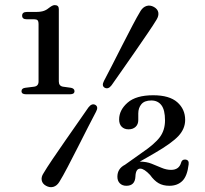

<svg xmlns="http://www.w3.org/2000/svg" viewBox="-20 -736 823 772"><path d="M87.5 -658.5Q69 -658.5 69 -673Q69 -688 88.5 -688H124Q145 -688 157 -692.5Q169 -697 180 -706.5Q192 -715.5 200 -715.5Q216.5 -715.5 216.5 -699.5V-408.5Q216.5 -390.5 233 -387.5L265.5 -383Q279.5 -380 279.5 -369.5Q279.5 -357 262 -357H84Q66.5 -357 66.5 -369.5Q66.5 -381 81.5 -383L117.5 -387.5Q135 -390 135 -408.5V-638.5Q135 -650.5 131 -654.5Q127 -658.5 117.5 -658.5ZM428.5 -393Q415.5 -376 401.5 -383Q387.5 -390.5 398 -410.5Q410.5 -434 429.8 -471.8Q449 -509.5 470.5 -551.8Q492 -594 511.8 -631.8Q531.5 -669.5 545.5 -692.5Q555 -707.5 569.2 -712Q583.5 -716.5 599 -708Q614 -699.5 616.5 -686Q619 -672.5 609.5 -657Q597.5 -637 573.8 -602.2Q550 -567.5 522.5 -527.5Q495 -487.5 469.5 -451.5Q444 -415.5 428.5 -393ZM335.5 -304Q349 -321.5 363 -314.5Q377 -306.5 366 -286.5Q353.5 -263 334.2 -225.2Q315 -187.5 293.5 -145Q272 -102.5 252.2 -64.8Q232.5 -27 218.5 -4.5Q209 11 194.8 15.2Q180.5 19.5 165 11Q150.5 3 147.8 -10.8Q145 -24.5 155 -39.5Q167 -60 190.5 -94.8Q214 -129.5 241.8 -169.5Q269.5 -209.5 294.8 -245.5Q320 -281.5 335.5 -304ZM452 -25.5Q452 -58 482.5 -73.5L550 -121.5Q602.5 -157 623 -185Q643.5 -213 643.5 -252Q643.5 -294 629 -313Q614.5 -332 588.5 -332Q561 -332 548.5 -317Q536 -302 536 -280V-253.5Q536 -236 525.2 -226Q514.5 -216 497 -216Q479.5 -216 469.2 -226.5Q459 -237 459 -255.5Q459 -293.5 493 -323.2Q527 -353 596 -353Q661 -353 692.8 -325Q724.5 -297 724.5 -254Q724.5 -218.5 697.8 -189.5Q671 -160.5 602 -120.5L542 -86H544.5Q568.5 -86 589.5 -77.8Q610.5 -69.5 629.8 -61.2Q649 -53 668 -53Q700.5 -53 708.5 -83Q712 -95 724.5 -94.5Q741 -93.5 738.5 -75Q733 -28 713.2 -8.5Q693.5 11 661 11Q635.5 11 617.5 0.5Q599.5 -10 583.5 -32.5Q559.5 -58 544 -58Q525.5 -58 524.5 -25.5Q522.5 11 488 11Q472 11 462 1.2Q452 -8.5 452 -25.5Z"/></svg>

Font: Fraunces 9pt
Style: Regular
Weight: 400
Version: Version 1.000;[b76b70a41]